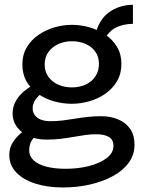

<svg xmlns="http://www.w3.org/2000/svg" viewBox="-20 -590 620 827"><path d="M250.4 217.5Q185 217.5 132.7 200.9Q80.5 184.4 50.2 153Q20 121.6 20 77.5Q20 46.6 35.6 22.6Q51.2 -1.5 73.3 -18.9Q95.5 -36.3 114.6 -46.6L159.4 -23.6Q139.5 -15.4 122.6 6.5Q105.7 28.3 105.7 57.6Q105.7 82.2 124.3 100.1Q142.9 118 178.4 127.5Q214 137 263.6 137Q316.6 137 363.3 125.2Q410 113.3 439.4 91.1Q468.7 68.8 468.7 38.6Q468.7 11.6 448.9 -0.1Q429 -11.8 394.6 -11.8Q370.8 -11.8 346.3 -8.3Q321.9 -4.8 296 -0.2Q270.1 4.4 241.5 7.9Q212.9 11.3 180.4 11.3Q136.6 11.3 103.9 -3.6Q71.1 -18.5 52.7 -43.6Q34.3 -68.8 34.3 -100Q34.3 -133.8 51 -160Q67.7 -186.1 93.9 -205.1Q120 -224.1 148.3 -235L190.5 -207.1Q171.6 -198 155.6 -185Q139.6 -172 130.1 -156.6Q120.6 -141.2 120.6 -123.4Q120.6 -106.1 130 -93.7Q139.4 -81.2 156.3 -74.6Q173.3 -68 197.4 -68Q224.7 -68 250.7 -71.2Q276.7 -74.4 302.7 -78.8Q328.7 -83.1 356.6 -86.3Q384.5 -89.5 415.9 -89.5Q457.6 -89.5 490 -75.3Q522.5 -61.2 541 -34.3Q559.4 -7.5 559.4 33.1Q559.4 76.5 534.7 110.6Q509.9 144.7 466.5 168.4Q423.1 192.1 367.6 204.8Q312 217.5 250.4 217.5ZM288.8 -143Q250.1 -143 212.3 -153.7Q174.5 -164.5 143.8 -185.7Q113 -206.9 94.6 -238.7Q76.3 -270.5 76.3 -312Q76.3 -354.5 95.5 -386.5Q114.7 -418.5 146.2 -440Q177.7 -461.5 215 -472.3Q252.2 -483 288.8 -483Q327.7 -483 365.5 -472.3Q403.3 -461.5 434.3 -440.5Q465.2 -419.5 484.1 -388Q503 -356.5 503 -315Q503 -272.9 484.2 -240.6Q465.4 -208.4 434.3 -186.6Q403.1 -164.9 365.2 -154Q327.2 -143 288.8 -143ZM289.4 -213.6Q323.4 -213.6 349.7 -226Q376 -238.4 391.1 -261.4Q406.2 -284.4 406.2 -315Q406.2 -346.1 390.2 -368Q374.3 -390 347.8 -401.2Q321.3 -412.4 289.4 -412.4Q258 -412.4 231.2 -400.2Q204.4 -388 188.5 -365.8Q172.5 -343.6 172.5 -312Q172.5 -280.9 188.5 -259Q204.4 -237 231 -225.3Q257.5 -213.6 289.4 -213.6ZM425.3 -413.3 391.3 -442Q398.6 -473.8 413.2 -497.4Q427.8 -521 449 -536.7Q470.2 -552.4 496.4 -560.7Q522.6 -569.1 552.6 -569.5V-487.6Q508.3 -486.3 478 -470.7Q447.7 -455.1 425.3 -413.3Z"/></svg>

Font: BioRhyme ExtraBold
Style: Regular
Weight: 800
Designer: Aoife Mooney
Foundry: Aoife Mooney Type
Version: Version 1.600;gftools[0.9.33]